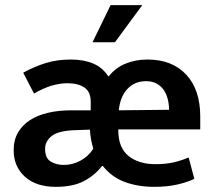

<svg xmlns="http://www.w3.org/2000/svg" viewBox="-20 -715 832 745"><path d="M426 -551H339L409 -695H532ZM757 -213H439V-209Q439 -142 478.5 -110Q518 -78 584 -78Q623 -78 653.5 -85Q684 -92 712 -104L734 -21Q707 -8 668 1Q629 10 578 10Q515 10 464 -9Q413 -28 379 -71H376Q346 -33 304 -11.5Q262 10 196 10Q120 10 76.5 -29.5Q33 -69 33 -132Q33 -172 50 -201Q67 -230 96.5 -249Q126 -268 167 -277.5Q208 -287 256 -287H332V-320Q332 -359 307.5 -375.5Q283 -392 241 -392Q213 -392 181.5 -383Q150 -374 112 -352L70 -433Q114 -457 158 -470.5Q202 -484 255 -484Q305 -484 341.5 -468.5Q378 -453 400 -419H402Q428 -452 467 -468Q506 -484 552 -484Q648 -484 702.5 -425.5Q757 -367 757 -263ZM155 -138Q155 -101 177 -88Q199 -75 228 -75Q261 -75 292 -91.5Q323 -108 342 -138Q337 -155 333.5 -173Q330 -191 329 -212L273 -210Q207 -208 181 -187.5Q155 -167 155 -138ZM636 -289Q636 -310 631 -330Q626 -350 615.5 -365.5Q605 -381 588 -390.5Q571 -400 547 -400Q502 -400 474 -369.5Q446 -339 441 -287Z"/></svg>

Font: Mukta Vaani SemiBold
Style: Regular
Weight: 600
Designer: Noopur Datye, Girish Dalvi, Yashodeep Gholap, Pallavi Karambelkar
Foundry: Ek Type
Version: Version 2.538;PS 1.000;hotconv 16.6.51;makeotf.lib2.5.65220;